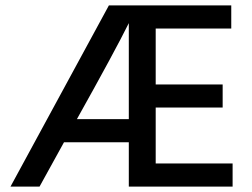

<svg xmlns="http://www.w3.org/2000/svg" viewBox="-20 -694 937 714"><path d="M459 -251V-608Q408 -505 266 -251ZM840 -674V-588H559V-380H808V-294H559V-86H845V0H459V-165H218L127 0H19L385 -674Z"/></svg>

Font: Hind Colombo Medium
Style: Regular
Weight: 500
Designer: Jyotish Sonowal, Aditi Pimprikar
Foundry: Indian Type Foundry
Version: Version 1.000;PS 1.0;hotconv 1.0.86;makeotf.lib2.5.63406; tt